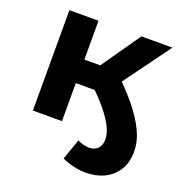

<svg xmlns="http://www.w3.org/2000/svg" viewBox="-133 -651 908 967"><g transform="rotate(20 321.0 -167.5)"><path d="M431 203Q368 203 303 174L342 63Q376 79 404 79Q433 79 450.5 61.5Q468 44 468 12Q468 -23 444 -66Q420 -109 377 -157Q334 -205 278 -254L403 -332Q474 -265 523.5 -204.5Q573 -144 599 -88.5Q625 -33 625 20Q625 78 600 119Q575 160 531 181.5Q487 203 431 203ZM75 0V-538H231V0ZM185 -204V-330H373V-204ZM418 -252 272 -267 461 -538H627Z"/></g></svg>

Font: MOST Montserrat
Style: Bold
Weight: 700
Designer: Julieta Ulanovsky
Foundry: Julieta Ulanovsky
Version: Version 8.000;March 11, 2024;FontCreator 15.0.0.2926 64-bit